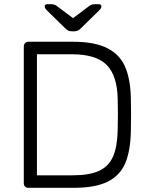

<svg xmlns="http://www.w3.org/2000/svg" viewBox="-20 -900 718 920"><path d="M608 -351Q608 -301 607 -271Q605 -175 579.5 -116.5Q554 -58 495 -29Q436 0 334 0H116Q106 0 100 -6Q94 -12 94 -22V-677Q94 -687 100 -693.5Q106 -700 116 -700H329Q433 -700 493.5 -669.5Q554 -639 579.5 -580Q605 -521 607 -430Q608 -400 608 -351ZM157 -640V-60H329Q409 -60 455 -81.5Q501 -103 521.5 -149.5Q542 -196 544 -276Q545 -306 545 -351Q545 -395 544 -425Q542 -537 491.5 -588.5Q441 -640 324 -640ZM293 -764 206 -849Q194 -861 194 -869Q194 -880 208 -880H225Q232 -880 239 -878Q246 -876 250 -873L330 -813L410 -873Q414 -876 421 -878Q428 -880 435 -880H452Q466 -880 466 -869Q466 -861 454 -849L367 -764Q358 -755 351 -752.5Q344 -750 335 -750H325Q315 -750 308.5 -752.5Q302 -755 293 -764Z"/></svg>

Font: Rubik
Style: Regular
Weight: 300
Designer: Hubert & Fischer
Foundry: Hubert & Fischer
Version: Version 1.100